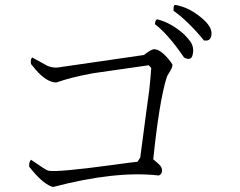

<svg xmlns="http://www.w3.org/2000/svg" viewBox="-20 -735 960 768"><path d="M796 -573Q732 -651 674 -692Q674 -708 676 -712Q678 -718 696 -712Q742 -701 788 -662Q826 -630 826 -602Q826 -576 808 -573Q803 -573 796 -573ZM716 -505Q653 -598 600 -638Q600 -653 608 -658Q665 -644 717 -597Q732 -582 742 -568Q757 -545 751 -518Q746 -489 716 -505ZM670 -476Q670 -464 654 -440Q648 -431 646 -423Q617 -329 593 -98Q619 -76 622 -71Q627 -64 628 -58Q630 -39 615 -33Q444 -53 192 13Q156 3 110 -52Q98 -67 97 -68Q95 -86 104 -96Q108 -94 150 -65Q166 -54 175 -52Q209 -45 444 -77Q508 -86 530 -88L541 -105Q576 -371 577 -374Q582 -421 585 -463L575 -474L352 -442Q268 -427 205 -405Q166 -406 123 -456L104 -479Q101 -499 109 -505L171 -471Q192 -463 211 -465L556 -515Q584 -538 597 -538Q622 -538 657 -495Q666 -484 670 -476Z"/></svg>

Font: cwTeXFangSong
Style: Medium
Weight: 500
Version: Version 1.17